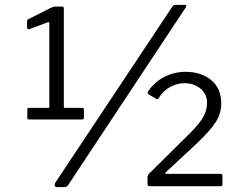

<svg xmlns="http://www.w3.org/2000/svg" viewBox="-20 -770 990 794"><path d="M320 -324Q327 -324 327 -317V-283Q327 -276 320 -276H99Q93 -276 93 -282V-317Q93 -324 99 -324H179Q184 -324 184 -327V-673Q184 -680 178 -678L100 -649H98Q92 -649 92 -656V-682Q92 -686 93.5 -687.5Q95 -689 98 -691L191 -738Q201 -743 210 -743H237Q244 -743 244 -735V-328Q244 -324 248 -324ZM262 -5Q258 0 254 2Q250 4 243 4H217Q206 4 206 -5Q206 -11 209 -15L693 -743Q696 -748 700.5 -749Q705 -750 709 -750H742Q755 -750 748 -739ZM741 -195Q795 -246 815.5 -278Q836 -310 836 -344Q836 -382 808.5 -404Q781 -426 743 -426Q714 -426 685 -411Q656 -396 636 -364Q634 -361 630.5 -360Q627 -359 623 -363L596 -379Q587 -384 593 -393Q621 -433 661.5 -453Q702 -473 748 -473Q811 -473 853 -439Q895 -405 895 -342Q895 -302 873 -266.5Q851 -231 794 -177L667 -59Q659 -51 671 -51H892Q900 -51 900 -44V-7Q900 0 892 0H600Q595 0 592.5 -2Q590 -4 590 -10V-36Q590 -42 593 -47.5Q596 -53 607 -62Z"/></svg>

Font: Libre Franklin
Style: Regular
Weight: 400
Designer: Pablo Impallari, Rodrigo Fuenzalida
Foundry: Impallari Type
Version: Version 1.001; ttfautohint (v1.4.1)